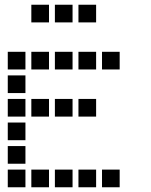

<svg xmlns="http://www.w3.org/2000/svg" viewBox="-20 -808 640 815"><path d="M114 -788Q113 -788 113 -788Q113 -788 113 -787V-714Q113 -713 113 -713Q113 -713 114 -713H187Q188 -713 188 -713Q188 -713 188 -714V-787Q188 -788 188 -788Q188 -788 187 -788ZM214 -788Q213 -788 213 -788Q213 -788 213 -787V-714Q213 -713 213 -713Q213 -713 214 -713H287Q288 -713 288 -713Q288 -713 288 -714V-787Q288 -788 288 -788Q288 -788 287 -788ZM314 -788Q313 -788 313 -788Q313 -788 313 -787V-714Q313 -713 313 -713Q313 -713 314 -713H387Q388 -713 388 -713Q388 -713 388 -714V-787Q388 -788 388 -788Q388 -788 387 -788ZM14 -588Q13 -588 13 -588Q13 -588 13 -587V-514Q13 -513 13 -513Q13 -513 14 -513H87Q88 -513 88 -513Q88 -513 88 -514V-587Q88 -588 88 -588Q88 -588 87 -588ZM114 -588Q113 -588 113 -588Q113 -588 113 -587V-514Q113 -513 113 -513Q113 -513 114 -513H187Q188 -513 188 -513Q188 -513 188 -514V-587Q188 -588 188 -588Q188 -588 187 -588ZM214 -588Q213 -588 213 -588Q213 -588 213 -587V-514Q213 -513 213 -513Q213 -513 214 -513H287Q288 -513 288 -513Q288 -513 288 -514V-587Q288 -588 288 -588Q288 -588 287 -588ZM314 -588Q313 -588 313 -588Q313 -588 313 -587V-514Q313 -513 313 -513Q313 -513 314 -513H387Q388 -513 388 -513Q388 -513 388 -514V-587Q388 -588 388 -588Q388 -588 387 -588ZM414 -588Q413 -588 413 -588Q413 -588 413 -587V-514Q413 -513 413 -513Q413 -513 414 -513H487Q488 -513 488 -513Q488 -513 488 -514V-587Q488 -588 488 -588Q488 -588 487 -588ZM14 -488Q13 -488 13 -488Q13 -488 13 -487V-414Q13 -413 13 -413Q13 -413 14 -413H87Q88 -413 88 -413Q88 -413 88 -414V-487Q88 -488 88 -488Q88 -488 87 -488ZM14 -388Q13 -388 13 -388Q13 -388 13 -387V-314Q13 -313 13 -313Q13 -313 14 -313H87Q88 -313 88 -313Q88 -313 88 -314V-387Q88 -388 88 -388Q88 -388 87 -388ZM114 -388Q113 -388 113 -388Q113 -388 113 -387V-314Q113 -313 113 -313Q113 -313 114 -313H187Q188 -313 188 -313Q188 -313 188 -314V-387Q188 -388 188 -388Q188 -388 187 -388ZM214 -388Q213 -388 213 -388Q213 -388 213 -387V-314Q213 -313 213 -313Q213 -313 214 -313H287Q288 -313 288 -313Q288 -313 288 -314V-387Q288 -388 288 -388Q288 -388 287 -388ZM314 -388Q313 -388 313 -388Q313 -388 313 -387V-314Q313 -313 313 -313Q313 -313 314 -313H387Q388 -313 388 -313Q388 -313 388 -314V-387Q388 -388 388 -388Q388 -388 387 -388ZM14 -288Q13 -288 13 -288Q13 -288 13 -287V-214Q13 -213 13 -213Q13 -213 14 -213H87Q88 -213 88 -213Q88 -213 88 -214V-287Q88 -288 88 -288Q88 -288 87 -288ZM14 -188Q13 -188 13 -188Q13 -188 13 -187V-114Q13 -113 13 -113Q13 -113 14 -113H87Q88 -113 88 -113Q88 -113 88 -114V-187Q88 -188 88 -188Q88 -188 87 -188ZM14 -88Q13 -88 13 -88Q13 -88 13 -87V-14Q13 -13 13 -13Q13 -13 14 -13H87Q88 -13 88 -13Q88 -13 88 -14V-87Q88 -88 88 -88Q88 -88 87 -88ZM114 -88Q113 -88 113 -88Q113 -88 113 -87V-14Q113 -13 113 -13Q113 -13 114 -13H187Q188 -13 188 -13Q188 -13 188 -14V-87Q188 -88 188 -88Q188 -88 187 -88ZM214 -88Q213 -88 213 -88Q213 -88 213 -87V-14Q213 -13 213 -13Q213 -13 214 -13H287Q288 -13 288 -13Q288 -13 288 -14V-87Q288 -88 288 -88Q288 -88 287 -88ZM314 -88Q313 -88 313 -88Q313 -88 313 -87V-14Q313 -13 313 -13Q313 -13 314 -13H387Q388 -13 388 -13Q388 -13 388 -14V-87Q388 -88 388 -88Q388 -88 387 -88ZM414 -88Q413 -88 413 -88Q413 -88 413 -87V-14Q413 -13 413 -13Q413 -13 414 -13H487Q488 -13 488 -13Q488 -13 488 -14V-87Q488 -88 488 -88Q488 -88 487 -88Z"/></svg>

Font: Doto
Style: Bold
Weight: 700
Monospace: yes
Version: Version 1.000